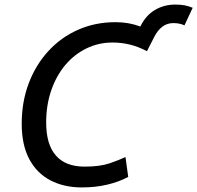

<svg xmlns="http://www.w3.org/2000/svg" viewBox="-20 -805 863 840"><path d="M338 15Q260 15 200.5 -16Q141 -47 108 -109Q75 -171 75 -264Q75 -359 105.5 -440Q136 -521 191.5 -581.5Q247 -642 322 -675Q397 -708 485 -708Q514 -708 540.5 -703.5Q567 -699 594 -689Q618 -738 658 -761.5Q698 -785 747 -785Q771 -785 788.5 -781.5Q806 -778 823 -771L787 -694Q777 -699 764.5 -701.5Q752 -704 738 -704Q711 -704 690 -688Q669 -672 654 -642L623 -581Q585 -601 548 -610Q511 -619 472 -619Q412 -619 359 -593.5Q306 -568 266.5 -521.5Q227 -475 204.5 -410.5Q182 -346 182 -269Q182 -173 224.5 -124.5Q267 -76 350 -76Q417 -76 459.5 -90.5Q502 -105 529 -118L541 -31Q500 -9 448.5 3Q397 15 338 15Z"/></svg>

Font: Ubuntu Sans Medium
Style: Italic
Weight: 500
Italic angle: -13.5°
Designer: Dalton Maag Ltd
Foundry: Dalton Maag Ltd
Version: Version 1.006